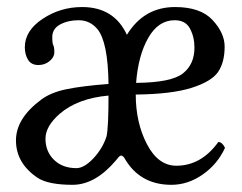

<svg xmlns="http://www.w3.org/2000/svg" viewBox="-20 -510 680 540"><path d="M253.9 -428.2Q232.9 -453.1 201.2 -453.1Q171.4 -453.1 149.2 -441.2Q127 -429.2 127 -405.8Q127 -387.7 129.9 -382.8Q132.8 -377 132.8 -363Q132.8 -349.1 119.4 -338.1Q106 -327.1 87.9 -327.1Q67.9 -327.1 58.8 -342Q49.8 -356.9 49.8 -377Q49.8 -423.8 99.9 -457Q149.9 -490.2 210.9 -490.2Q300.8 -490.2 336.9 -412.1Q384.8 -490.2 472.2 -490.2Q543.9 -490.2 577.9 -453.6Q611.8 -417 611.8 -378.9Q611.8 -335 593.5 -307.9Q575.2 -280.8 518.6 -262.9Q461.9 -245.1 361.8 -244.1Q361.8 -165 393.3 -104.5Q424.8 -43.9 476.1 -43.9Q545.9 -43.9 594.2 -110.8Q605.5 -109.9 612.8 -94.2Q591.8 -48.3 550.3 -19.3Q508.8 9.8 461.9 9.8Q372.1 9.8 329.1 -66.9Q323.2 -73.7 319.1 -72.3Q314.9 -70.8 306.2 -59.1Q248 9.8 184.1 9.8Q116.2 9.8 85.9 -9.8Q24.9 -50.8 24.9 -115.2Q24.9 -177.2 96.2 -230Q123 -250 166.5 -259Q210 -268.1 285.2 -273.9Q283.7 -392.1 253.9 -428.2ZM285.2 -241.2Q198.2 -233.4 147.9 -189.9Q107.9 -154.8 107.9 -120.1Q107.9 -84 131.8 -60.5Q155.8 -37.1 194.8 -37.1Q216.8 -37.1 242.9 -64.9Q269 -92.8 279.8 -127Q285.2 -153.3 285.2 -241.2ZM362.8 -276.9Q461.9 -277.8 494.4 -303.5Q526.9 -329.1 526.9 -376Q526.9 -405.8 514.4 -429.4Q502 -453.1 471.2 -453.1Q425.3 -453.1 397 -403.6Q368.7 -354 362.8 -276.9Z"/></svg>

Font: Linux Libertine Mono
Style: Mono
Weight: 400
Designer: Philipp H. Poll
Foundry: Philipp H. Poll
Version: Version 5.1.7 ; ttfautohint (v0.9)